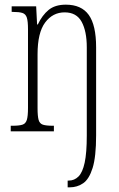

<svg xmlns="http://www.w3.org/2000/svg" viewBox="-20 -563 508 823"><path d="M270 240V211H275Q299 211 316.5 193.5Q334 176 343 134Q352 92 352 18V-360Q352 -429 330 -469.5Q308 -510 257 -510Q206 -510 173.5 -466.5Q141 -423 141 -330V-99Q141 -65 145.5 -49Q150 -33 164 -28.5Q178 -24 206 -24H211V0H26V-24H34Q62 -24 76 -28.5Q90 -33 95 -49Q100 -65 100 -100V-438Q100 -472 95 -487.5Q90 -503 76 -507.5Q62 -512 34 -512H30V-536H135L139 -458H142Q161 -498 188.5 -520.5Q216 -543 262 -543Q329 -543 360.5 -499Q392 -455 392 -360V17Q392 109 377 157Q362 205 336.5 222.5Q311 240 279 240Z"/></svg>

Font: Noto Serif Ethiopic ExtraCondensed ExtraLight
Style: Regular
Weight: 200
Width: 2
Designer: Monotype Design Team
Foundry: Monotype Imaging Inc.
Version: Version 2.102; ttfautohint (v1.8.4.7-5d5b)